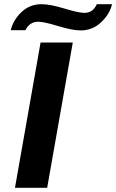

<svg xmlns="http://www.w3.org/2000/svg" viewBox="-20 -888 550 908"><path d="M30.8 -745.1Q42 -793 81.3 -830.6Q120.6 -868.2 176.8 -868.2Q216.8 -868.2 284.4 -847.7Q352.1 -827.1 379.9 -827.1Q418.9 -827.1 438 -868.2H509.8Q499 -820.8 458 -782.5Q417 -744.1 361.8 -744.1Q323.2 -744.1 255.4 -764.6Q187.5 -785.2 161.1 -785.2Q119.6 -785.2 100.1 -745.1ZM50.8 0 171.9 -687H324.2L203.1 0Z"/></svg>

Font: Archivo Expanded SemiBold
Style: Italic
Weight: 600
Width: 7
Italic angle: -10°
Designer: Hector Gatti
Foundry: Omnibus-Type
Version: Version 2.001